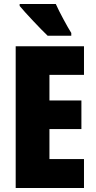

<svg xmlns="http://www.w3.org/2000/svg" viewBox="-20 -947 483 967"><path d="M261 -927H79V-917C105 -885 188 -797 220 -767H339V-781C321 -809 278 -888 261 -927ZM403 0V-146H229V-297H390V-441H229V-570H403V-714H59V0Z"/></svg>

Font: Noto Sans Myanmar ExtraCondensed Black
Style: Regular
Weight: 900
Width: 2
Designer: Monotype Design Team
Foundry: Monotype Imaging Inc.
Version: Version 2.107